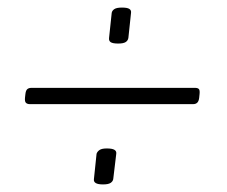

<svg xmlns="http://www.w3.org/2000/svg" viewBox="-20 -485 600 507"><path d="M292 -370Q278 -370 272.5 -373.5Q267 -377 268 -385L275 -451Q276 -457 282 -461Q288 -465 302 -465Q316 -465 321.5 -461.5Q327 -458 326 -451L319 -385Q318 -378 312 -374Q306 -370 292 -370ZM252 2Q239 2 233 -1.5Q227 -5 228 -12L235 -79Q237 -85 243 -89Q249 -93 262 -93Q276 -93 282 -89.5Q288 -86 287 -79L279 -12Q278 -6 272 -2Q266 2 252 2ZM59 -210Q52 -210 48.5 -213.5Q45 -217 46 -227L47 -236Q48 -246 52 -249.5Q56 -253 63 -253H495Q502 -253 505 -250Q508 -247 507 -237L506 -227Q505 -218 501 -214Q497 -210 490 -210Z"/></svg>

Font: Asap ExtraLight
Style: Italic
Weight: 250
Italic angle: -6°
Version: Version 3.001